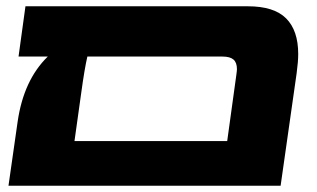

<svg xmlns="http://www.w3.org/2000/svg" viewBox="-20 -591 1009 611"><path d="M929 -419Q929 -395 924 -358L873 0H7L36 -203Q55 -336 132 -411H39L61 -571H769Q852 -571 890.5 -532.5Q929 -494 929 -419ZM703 -142 732 -352Q734 -366 734 -371Q734 -392 723 -401.5Q712 -411 688 -411H258Q249 -372 239 -299L217 -142Z"/></svg>

Font: FiraGO Heavy
Style: Italic
Weight: 900
Italic angle: -8°
Designer: bBox Type GmbH
Foundry: bBox Type GmbH
Version: Version 1.001